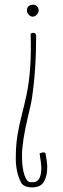

<svg xmlns="http://www.w3.org/2000/svg" viewBox="-20 -768 267 814"><path d="M172.9 -117.7Q180.2 -80.1 180.2 -60.3Q180.2 -40.5 177.2 -26.9Q174.3 -13.2 168 -1Q154.3 26.4 116.9 26.4Q79.6 26.4 68.8 4.9Q46.9 -39.1 46.9 -95.9Q46.9 -152.8 54.4 -197Q62 -241.2 72.3 -280.5Q82.5 -319.8 92.3 -365.2Q115.2 -473.6 109.9 -626Q110.4 -625 111.8 -626Q116.7 -628.9 122.1 -628.9Q130.9 -628.9 133.3 -617.2Q133.3 -467.3 114.3 -344.2Q109.9 -319.3 98.1 -271.5Q73.2 -166 73.2 -107.9Q73.2 -55.7 83.7 -25.6Q94.2 4.4 108.9 4.4H120.1Q155.3 4.4 155.3 -57.6Q155.3 -71.3 147.9 -117.7L160.2 -121.6Q171.4 -122.6 172.9 -117.7ZM94.2 -723.1Q94.2 -748 122.1 -748Q130.9 -748 137.5 -740.5Q144 -732.9 144 -723.6Q144 -714.4 136 -705.8Q127.9 -697.3 118.7 -697.3Q109.4 -697.3 101.8 -705.8Q94.2 -714.4 94.2 -723.1Z"/></svg>

Font: Amatic SC
Style: Regular
Weight: 400
Version: Version 1.004